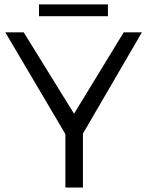

<svg xmlns="http://www.w3.org/2000/svg" viewBox="-20 -846 665 866"><path d="M466.8 -826.2V-772.9H155.8V-826.2ZM620.1 -700.2 354 -243.2V0H274.9V-241.2L3.9 -700.2H86.9L314 -333L538.1 -700.2Z"/></svg>

Font: Montserrat-Arabic Light
Style: Regular
Weight: 300
Designer: Mohamed Gaber
Foundry: Kief Type Foundry
Version: Version 5.008;PS 005.008;hotconv 1.0.88;makeotf.lib2.5.64775